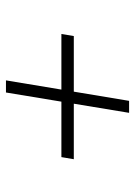

<svg xmlns="http://www.w3.org/2000/svg" viewBox="80 -620 472 673"><g transform="rotate(90 316.5 -284.0)"><path d="M262.2 -68.4 334 -500H376L304.7 -68.4ZM99.6 -262.7 106.9 -306.2H538.6L531.2 -262.7Z"/></g></svg>

Font: Inter 18pt ExtraLight
Style: Italic
Weight: 250
Italic angle: -9.3988°
Designer: Rasmus Andersson
Foundry: rsms
Version: Version 4.001;git-66647c0bb